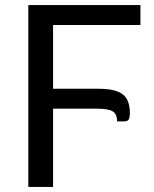

<svg xmlns="http://www.w3.org/2000/svg" viewBox="-20 -736 608 756"><path d="M189 0H91.5V-716H533V-637.5H189V-386.5H368Q415.5 -386.5 442.5 -376Q469.5 -365.5 480.5 -344Q491.5 -322.5 491.5 -289.5Q491.5 -278.5 488 -268Q484.5 -258 468.5 -258H441Q441 -287 423.8 -297.5Q406.5 -308 364.5 -308H189Z"/></svg>

Font: Verano Sans
Style: Regular
Weight: 400
Designer: Lukasz Dziedzic with Adam Twardoch and Botio Nikoltchev
Foundry: tyPoland Lukasz Dziedzic
Version: Version 3.001;December 28, 2019;FontCreator 12.0.0.2547 64-b